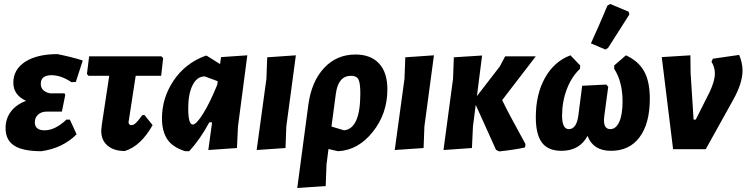

<svg xmlns="http://www.w3.org/2000/svg" viewBox="-20 -750 3752 965"><path d="M188 10Q95 10 51.5 -18Q8 -46 8 -106Q8 -154 35 -189.5Q62 -225 111 -243Q47 -273 47 -334Q47 -401 106.5 -439.5Q166 -478 269 -478Q343 -463 396 -446L361 -338L339 -337Q287 -372 239 -372Q185 -372 185 -329Q185 -291 231 -281H304L308 -273L291 -189H214Q188 -189 171.5 -174Q155 -159 155 -136Q155 -95 204 -95Q257 -95 314 -149H331L365 -75Q295 -5 188 10Z M607 9Q551 9 519 -19.5Q487 -48 489 -97L492 -125L529 -369H425L417 -378L428 -467H791L800 -458L790 -369H662L628 -148L626 -137Q626 -121 641 -121Q651 -121 662 -131Q673 -141 695 -171L706 -172L747 -121Q687 -15 607 9Z M911 10Q847 -10 820.5 -50.5Q794 -91 794 -155Q794 -258 852.5 -345Q911 -432 1013 -470H1019L1086 -428L1091 -463L1223 -472L1176 -114L1171 -6L1027 4L1046 -135H1032Q986 -50 931 10ZM926 -206Q926 -124 949 -124Q966 -124 999.5 -176.5Q1033 -229 1072 -324L1074 -342L1009 -366Q970 -366 948 -322Q926 -278 926 -206Z M1467 -472 1419 -114 1415 -6 1270 4 1319 -354 1323 -462Z M1474 195 1530 -225Q1546 -341 1609 -408.5Q1672 -476 1767 -476Q1843 -476 1885 -431Q1927 -386 1927 -301Q1927 -179 1853.5 -87Q1780 5 1679 10L1631 -1L1621 77L1617 185ZM1668 -279 1646 -114 1709 -95Q1791 -103 1791 -280Q1791 -333 1781.5 -351Q1772 -369 1744 -369Q1680 -369 1668 -279Z M2161 -472 2113 -114 2109 -6 1964 4 2013 -354 2017 -462Z M2209 4 2257 -354 2261 -462 2403 -471 2377 -267 2492 -416 2519 -467H2673L2504 -247Q2531 -189 2621 -26L2619 -9Q2565 3 2489 11L2473 3L2371 -223L2357 -114L2352 -6Z M3033 -722 3047 -730 3140 -691 3143 -677Q3096 -602 3036 -509L3023 -501L2950 -532Q2993 -626 3033 -722ZM2802 8Q2735 8 2704 -33Q2673 -74 2673 -161Q2673 -276 2719 -358.5Q2765 -441 2847 -472L2896 -421L2895 -404Q2853 -365 2829 -302Q2805 -239 2805 -169Q2805 -101 2839 -101Q2878 -101 2887 -171L2906 -319L3027 -325L3037 -314L3017 -166Q3009 -101 3047 -101Q3076 -101 3092.5 -137.5Q3109 -174 3109 -241Q3109 -339 3067 -404V-421L3126 -472Q3189 -443 3217.5 -391.5Q3246 -340 3246 -254Q3246 -130 3195 -61Q3144 8 3051 8Q2961 8 2933 -67Q2893 8 2802 8Z M3695 -474Q3712 -434 3712 -395Q3712 -333 3666 -250L3527 0H3363L3306 -463L3450 -472L3451 -384L3466 -149H3477L3546 -286Q3573 -343 3573 -380Q3573 -412 3556 -440L3563 -455Z"/></svg>

Font: Alegreya Sans ExtraBold
Style: Italic
Weight: 800
Italic angle: -7°
Designer: Juan Pablo del Peral
Foundry: Huerta Tipografica
Version: Version 2.007